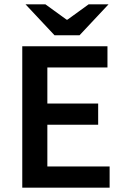

<svg xmlns="http://www.w3.org/2000/svg" viewBox="-20 -868 578 888"><path d="M83 0V-654H477V-556H199V-389H434V-291H199V-98H487V0ZM232 -705 98 -848H190L288 -777H292L390 -848H482L348 -705Z"/></svg>

Font: Source Sans 3 SemiBold
Style: Regular
Weight: 600
Designer: Paul D. Hunt
Foundry: Adobe
Version: Version 3.046;hotconv 1.0.118;makeotfexe 2.5.65603